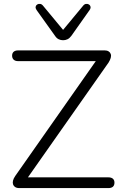

<svg xmlns="http://www.w3.org/2000/svg" viewBox="-20 -963 622 983"><path d="M77 0Q66 0 58 -5Q50 -10 47 -18.5Q44 -27 46.5 -38Q49 -49 58 -62L490 -678V-650H73Q58 -650 50 -657.5Q42 -665 42 -678Q42 -691 50 -698Q58 -705 73 -705H516Q528 -705 536 -700Q544 -695 547 -686.5Q550 -678 547 -667Q544 -656 536 -643L104 -28V-55H535Q550 -55 558 -48Q566 -41 566 -28Q566 -14 558 -7Q550 0 535 0ZM303 -757Q291 -757 280.5 -762Q270 -767 262 -779L167 -912Q161 -921 162.5 -928.5Q164 -936 170.5 -940Q177 -944 185.5 -943Q194 -942 201 -933L303 -810L405 -933Q412 -942 420.5 -943Q429 -944 435.5 -940Q442 -936 443.5 -928.5Q445 -921 439 -912L345 -779Q336 -767 325.5 -762Q315 -757 303 -757Z"/></svg>

Font: Nunito ExtraLight Light
Style: Regular
Weight: 300
Version: Version 3.602